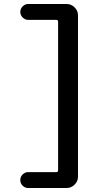

<svg xmlns="http://www.w3.org/2000/svg" viewBox="-20 -790 524 965"><path d="M263 75Q272 75 272 66V-681Q272 -690 263 -690H122Q106 -690 94 -702Q82 -714 82 -730Q82 -746 94 -758Q106 -770 122 -770H315Q338 -770 355 -753Q372 -736 372 -713V98Q372 121 355 138Q338 155 315 155H122Q106 155 94 143.5Q82 132 82 115Q82 98 94 86.5Q106 75 122 75Z"/></svg>

Font: Rounded Mplus 1c Medium
Style: Regular
Weight: 500
Version: Version 1.059.20150529